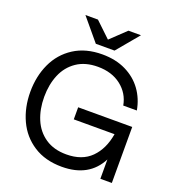

<svg xmlns="http://www.w3.org/2000/svg" viewBox="-163 -1055 1093 1195"><g transform="rotate(20 383.5 -457.0)"><path d="M38 -360Q38 -463 77 -547.5Q116 -632 193.5 -682Q271 -732 381 -732Q470 -732 537.5 -699Q605 -666 646.5 -608.5Q688 -551 701 -477H611Q597 -554 535.5 -602Q474 -650 381 -650Q298 -650 241.5 -611.5Q185 -573 157.5 -507.5Q130 -442 130 -360Q130 -278 157.5 -212.5Q185 -147 241.5 -108.5Q298 -70 381 -70Q485 -70 544.5 -129.5Q604 -189 621 -291H351V-371H709V0H633V-128Q561 12 381 12Q271 12 193.5 -38Q116 -88 77 -172.5Q38 -257 38 -360ZM197 -926H280L381 -830L482 -926H565L443 -780H319Z"/></g></svg>

Font: Aspekta 400
Style: Regular
Weight: 400
Designer: Ivo Dolenc
Version: Version 2.000